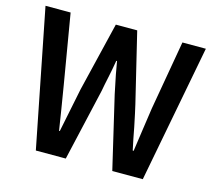

<svg xmlns="http://www.w3.org/2000/svg" viewBox="-105 -868 1113 997"><g transform="rotate(15 452.0 -369.5)"><path d="M21 -739H156L219 -366Q242 -228 257 -130H261L309 -366L399 -739H514L604 -366Q613 -328 629 -250Q640 -190 653 -130H658Q664 -175 675 -249Q687 -327 692 -366L757 -739H883L742 0H578L487 -388Q462 -505 454 -558H450Q441 -505 434 -473Q422 -417 417 -388L328 0H167Z"/></g></svg>

Font: Merged Yaku Han JP SemiBold
Style: Regular
Weight: 600
Designer: Ryoko NISHIZUKA 西塚涼子 (kana, bopomofo & ideographs); Paul D. Hunt (Latin, Greek & Cyrillic); Sandoll Communications 산돌커뮤니
Foundry: Adobe
Version: Version 2.004